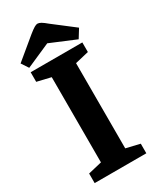

<svg xmlns="http://www.w3.org/2000/svg" viewBox="-213 -908 799 972"><g transform="rotate(-30 186.0 -422.0)"><path d="M35 0V-56L115 -75V-573L35 -592V-648H337V-592L257 -573V-75L337 -56V0ZM40 -671 13 -712 135 -813Q156 -830 168 -837Q180 -844 187 -844Q196 -844 207.5 -837.5Q219 -831 239 -814L360 -721L329 -671L181 -733Z"/></g></svg>

Font: Faustina
Style: Bold
Weight: 700
Designer: Alfonso Garcia
Foundry: http://www.omnibus-type.com
Version: Version 1.200